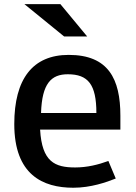

<svg xmlns="http://www.w3.org/2000/svg" viewBox="-20 -668 636 901"><path d="M488.6 87.4C441 104.8 389 117.8 332.8 117.8C237.5 117.8 176.9 91.8 168.2 -59.7H544.9V-124.7C544.9 -297.8 488.6 -410.4 302.4 -410.4C133.6 -410.4 47 -297.8 47 -85.7C47 152.4 181.2 213 324.1 213C406.3 213 479.9 187 523.2 169.7ZM280.8 -497H389L263.5 -648.5H94.7ZM172.6 -137.7C176.9 -276.2 220.2 -319.5 298.1 -319.5C393.4 -319.5 432.3 -271.9 432.3 -137.7Z"/></svg>

Font: PleaseOptimize
Style: Demi-Bold
Weight: 600
Version: Version 001.000